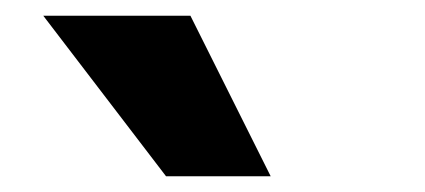

<svg xmlns="http://www.w3.org/2000/svg" viewBox="-20 -794 540 244"><path d="M191 -570 35 -774H222L324 -570Z"/></svg>

Font: Nunito Sans 7pt Black
Style: Regular
Weight: 900
Designer: Vernon Adams
Foundry: Vernon Adams
Version: Version 3.101;gftools[0.9.27]